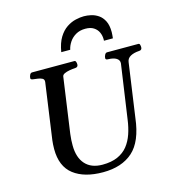

<svg xmlns="http://www.w3.org/2000/svg" viewBox="-135 -1056 1071 1182"><g transform="rotate(-15 400.5 -465.0)"><path d="M376 14.2Q256.8 14.2 188.7 -38.3Q120.6 -90.8 120.6 -201.7Q120.6 -216.8 121.6 -231.4Q122.6 -246.1 124 -257.3L174.3 -614.3Q176.3 -631.3 164.1 -637.9Q151.9 -644.5 135.3 -646.5Q118.7 -648.4 105.2 -650.4Q91.8 -652.3 91.3 -660.2Q91.3 -670.9 96.7 -681.9Q102.1 -692.9 111.8 -692.9H380.9Q388.2 -692.9 390.9 -684.6Q393.6 -676.3 393.6 -668.9Q393.6 -650.9 375 -649.9Q356 -648.9 337.2 -645.5Q318.4 -642.1 305.2 -635.7Q292 -629.4 290.5 -618.7L240.7 -266.1Q238.3 -246.6 237.1 -227.8Q235.8 -209 236.3 -192.9Q236.8 -116.2 274.9 -74Q313 -31.7 384.3 -31.7Q441.4 -31.7 481 -49.3Q520.5 -66.9 545.2 -97.9Q569.8 -128.9 584 -170.4Q598.1 -211.9 604.5 -259.8L654.3 -605Q656.2 -625.5 637.5 -637.5Q618.7 -649.4 584 -649.9Q568.8 -649.9 568.8 -660.2Q568.8 -670.9 574.7 -681.9Q580.6 -692.9 589.8 -692.9H788.6Q796.4 -692.9 798.6 -684.3Q800.8 -675.8 800.8 -669.4Q800.8 -650.4 782.7 -649.9Q749 -647.9 727.1 -636Q705.1 -624 702.1 -600.6L653.3 -257.3Q636.2 -111.3 565.9 -48.6Q495.6 14.2 376 14.2ZM508.3 -944.3Q529.8 -944.3 554 -939Q578.1 -933.6 599.9 -918.9Q621.6 -904.3 635.5 -877Q649.4 -849.6 649.4 -805.7Q649.4 -796.9 648.4 -786.9Q647.5 -776.9 646.5 -766.6H589.4Q589.8 -769 589.8 -771.7Q589.8 -774.4 589.8 -776.4Q589.8 -799.8 580.3 -820.6Q570.8 -841.3 550.5 -854.5Q530.3 -867.7 497.1 -867.7Q461.9 -867.7 436.3 -852.8Q410.6 -837.9 395 -814.5Q379.4 -791 374.5 -766.6H317.4Q326.7 -823.2 348.4 -858.4Q370.1 -893.6 398.7 -912.4Q427.2 -931.2 456.3 -937.7Q485.4 -944.3 508.3 -944.3Z"/></g></svg>

Font: Gelasio Medium
Style: Italic
Weight: 500
Italic angle: -8.5°
Designer: Eben Sorkin
Foundry: Eben Sorkin
Version: Version 1.008